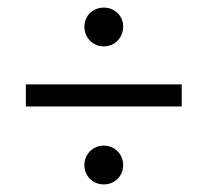

<svg xmlns="http://www.w3.org/2000/svg" viewBox="-20 -582 520 505"><path d="M202 -512C202 -483 224 -460 253 -460C282 -460 304 -483 304 -512C304 -540 282 -562 253 -562C224 -562 202 -540 202 -512ZM48 -360V-302H458V-360ZM202 -148C202 -119 224 -97 253 -97C282 -97 304 -119 304 -148C304 -176 282 -199 253 -199C224 -199 202 -176 202 -148Z"/></svg>

Font: Cambridge Sans Italic
Style: Regular
Weight: 400
Italic angle: -11°
Version: Version 2.000;PS 002.000;hotconv 1.0.88;makeotf.lib2.5.64775